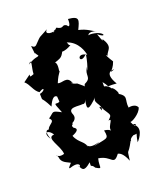

<svg xmlns="http://www.w3.org/2000/svg" viewBox="-143 -838 827 969"><g transform="rotate(-20 271.0 -353.5)"><path d="M154 -366C134 -352 116 -388 148 -311C97 -338 111 -327 76 -304C100 -282 72 -279 57 -257C65 -243 24 -273 48 -205C18 -251 54 -251 72 -219C23 -217 85 -154 86 -110C40 -96 42 -139 54 -104C56 -72 87 -66 103 -56C82 -33 77 -27 106 -37C157 -48 140 -6 131 -30C145 -15 143 17 193 -26C189 7 196 -17 210 9C248 32 228 14 240 -30C309 -20 301 35 341 -18C346 -16 366 -15 386 36C396 -38 385 18 424 -57C432 -48 414 -63 447 -79C474 -77 464 -97 455 -38C471 -54 508 -104 463 -130C487 -137 478 -92 455 -148C457 -140 513 -171 520 -202C506 -231 461 -216 472 -217C465 -266 496 -274 439 -306C465 -282 437 -342 424 -339C428 -317 430 -354 392 -361V-384C429 -340 387 -360 457 -353C410 -431 468 -426 469 -424C427 -412 461 -414 478 -464C457 -497 449 -516 461 -500C471 -530 502 -532 466 -589C469 -559 446 -626 450 -620C496 -581 488 -630 413 -632C400 -622 406 -654 453 -635C428 -644 415 -662 367 -673C389 -719 399 -738 337 -743C339 -721 332 -694 321 -715C296 -731 304 -700 267 -722C238 -694 235 -707 261 -716C246 -699 192 -707 220 -731C162 -698 185 -719 140 -673C116 -656 111 -716 121 -632C113 -658 127 -627 134 -621C128 -612 118 -622 73 -594C102 -629 79 -572 79 -541C27 -518 99 -577 21 -518C45 -498 49 -462 76 -445C111 -468 105 -442 75 -436C77 -384 69 -433 108 -356C124 -394 140 -406 152 -394ZM270 -104C246 -70 280 -76 268 -105C188 -81 214 -145 210 -94C214 -132 174 -135 157 -181C217 -205 170 -219 176 -218C164 -237 183 -231 178 -241C171 -241 208 -249 197 -281C176 -327 240 -310 259 -314C236 -333 270 -290 280 -333C267 -273 277 -272 338 -332C299 -301 357 -283 340 -251C317 -308 375 -223 340 -268C376 -209 381 -218 354 -191C389 -200 324 -152 358 -129C366 -104 364 -149 316 -152C327 -100 314 -113 240 -94ZM270 -421C238 -428 236 -444 250 -429C234 -479 200 -446 178 -456C202 -513 211 -504 206 -514C206 -514 219 -582 181 -550C234 -574 236 -562 257 -605C213 -631 229 -570 304 -615C287 -626 309 -592 291 -634C349 -615 364 -556 367 -540C311 -575 313 -495 362 -547C350 -471 328 -445 345 -484C317 -444 351 -427 305 -406C294 -392 317 -384 270 -421Z"/></g></svg>

Font: Asimov Aggro
Style: Condensed
Weight: 500
Designer: Google
Version: Version 2.000980; 2014